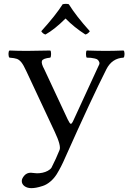

<svg xmlns="http://www.w3.org/2000/svg" viewBox="-20 -744 680 996"><path d="M337 -722Q374 -662 446 -582Q436 -568 423 -565Q365 -602 320 -648Q264 -592 216 -565Q203 -568 194 -582Q270 -666 305 -722Q323 -726 337 -722ZM274 160Q260 182 241 198Q222 214 202 220.5Q182 227 168 229.5Q154 232 143 232Q121 232 107 221.5Q93 211 93 195Q93 182 106 167Q119 152 140 152Q146 152 155 153.5Q164 155 172 155Q186 155 200.5 152Q215 149 228 142Q241 135 247 126Q271 79 289 34Q298 12 264 -60L117 -374Q102 -407 91 -420.5Q80 -434 68 -438.5Q56 -443 29 -445Q24 -450 24 -464Q24 -478 29 -482Q73 -480 119 -480Q161 -480 241 -482Q245 -478 245 -464Q245 -450 241 -445Q202 -441 197.5 -428Q193 -415 210 -384L331 -125Q342 -102 347.5 -101.5Q353 -101 363 -124L492 -404Q498 -414 495 -421.5Q492 -429 487.5 -433.5Q483 -438 472 -440.5Q461 -443 452 -444Q443 -445 430 -445Q426 -450 426 -464Q426 -478 430 -482Q490 -480 529 -480Q567 -480 621 -482Q626 -478 626 -464Q626 -450 621 -445Q561 -442 532 -385Q456 -235 318 74Q298 121 274 160Z"/></svg>

Font: Libertinus Mono
Style: Regular
Weight: 400
Designer: Philipp H. Poll
Foundry: Khaled Hosny
Version: Version 6.7